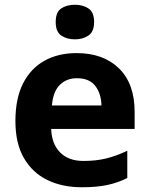

<svg xmlns="http://www.w3.org/2000/svg" viewBox="-20 -780 631 810"><path d="M303 -556Q416 -556 482 -491.5Q548 -427 548 -308V-236H196Q198 -173 233.5 -137Q269 -101 332 -101Q385 -101 428 -111.5Q471 -122 517 -144V-29Q477 -9 432.5 0.5Q388 10 325 10Q243 10 180 -20.5Q117 -51 81 -113Q45 -175 45 -269Q45 -365 77.5 -428.5Q110 -492 168 -524Q226 -556 303 -556ZM304 -450Q261 -450 232.5 -422Q204 -394 199 -335H408Q407 -385 382 -417.5Q357 -450 304 -450ZM296 -760Q329 -760 353 -744.5Q377 -729 377 -687Q377 -646 353 -630Q329 -614 296 -614Q262 -614 238.5 -630Q215 -646 215 -687Q215 -729 238.5 -744.5Q262 -760 296 -760Z"/></svg>

Font: Noto Sans Duployan
Style: Bold
Weight: 700
Designer: David Corbett
Foundry: David Corbett
Version: Version 3.001